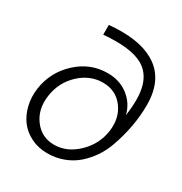

<svg xmlns="http://www.w3.org/2000/svg" viewBox="-171 -855 941 991"><g transform="rotate(30 299.0 -359.0)"><path d="M250 9.8Q196.8 9.8 153.1 -11.7Q109.4 -33.2 82.5 -69.1Q55.7 -105 44.2 -153.1Q32.7 -201.2 40 -253.9Q55.2 -359.4 133.5 -432.1Q211.9 -504.9 315.9 -504.9Q387.2 -504.9 438.2 -465.3Q489.3 -425.8 503.9 -363.8Q520 -472.7 501.5 -538.8Q482.9 -605 429.2 -636.2Q355.5 -678.7 194.8 -665V-723.1Q365.7 -738.8 460 -684.1Q571.8 -620.6 571.8 -462.9Q571.8 -333.5 523.9 -200.2Q507.8 -156.2 482.4 -119.1Q457 -82 423.3 -52.7Q389.6 -23.4 345 -6.8Q300.3 9.8 250 9.8ZM258.8 -45.9Q334.5 -45.9 397.2 -106.2Q460 -166.5 472.2 -251Q483.4 -334.5 439.2 -392.3Q395 -450.2 318.8 -450.2Q241.7 -450.2 180.7 -393.1Q119.6 -335.9 106.9 -250Q94.7 -165 139.2 -105.5Q183.6 -45.9 258.8 -45.9Z"/></g></svg>

Font: Rawline
Style: Italic
Weight: 400
Italic angle: -12°
Designer: Matt McInerney, Pablo Impallari, Rodrigo Fuenzalida
Foundry: Matt McInerney, Pablo Impallari, Rodrigo Fuenzalida
Version: Version 4.020;PS 004.020;hotconv 1.0.88;makeotf.lib2.5.64775